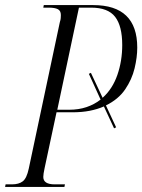

<svg xmlns="http://www.w3.org/2000/svg" viewBox="-42 -734 559 754"><path d="M-22 0 -20 -10H5Q32 -10 47.5 -22Q63 -34 71 -72L193 -647Q196 -656 196.5 -663Q197 -670 197 -675Q197 -692 185 -698Q173 -704 150 -704H128L130 -714H324Q497 -714 497 -547Q497 -509 486.5 -465.5Q476 -422 449.5 -383Q423 -344 374 -320L414 -234L406 -230L366 -316Q341 -305 310.5 -299Q280 -293 242 -293H180L133 -73Q128 -50 128 -39Q128 -10 173 -10H213L211 0ZM229 -303Q267 -303 298 -313.5Q329 -324 353 -343L307 -444L315 -448L361 -350Q400 -385 419 -440Q438 -495 438 -557Q438 -632 410 -668Q382 -704 316 -704H268L183 -303Z"/></svg>

Font: Noto Serif Display ExtraCondensed Light
Style: Italic
Weight: 300
Width: 2
Italic angle: -12°
Designer: Monotype Design Team
Foundry: Monotype Imaging Inc.
Version: Version 2.009